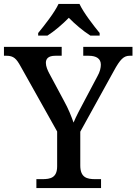

<svg xmlns="http://www.w3.org/2000/svg" viewBox="-24 -951 690 971"><path d="M169 -784V-771H216C251 -793 294 -830 324 -861C354 -830 398 -793 433 -771H480V-784C449 -822 399 -886 378 -931H272C251 -886 200 -822 169 -784ZM160 0H487V-45H457C416 -45 382 -53 382 -114V-285L551 -591C584 -652 602 -669 632 -669H646V-714H397V-669H424C464 -669 486 -654 486 -624C486 -609 482 -588 468 -564L406 -447C383 -404 360 -361 348 -331C337 -362 322 -401 299 -442L225 -580C217 -595 208 -615 208 -633C208 -653 219 -669 256 -669H288V-714H-4V-669H9C45 -669 59 -654 80 -616L265 -286V-110C265 -52 231 -45 190 -45H160Z"/></svg>

Font: Noto Serif Medium
Style: Regular
Weight: 500
Designer: Monotype Design Team
Foundry: Monotype Imaging Inc.
Version: Version 2.013